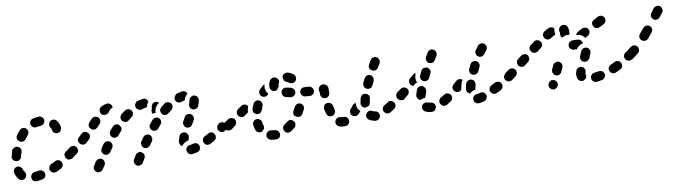

<svg xmlns="http://www.w3.org/2000/svg" viewBox="-31 -586 3254 921"><g transform="rotate(-10 1596.0 -125.0)"><path d="M142 -5Q142 -9 139 -13Q137 -17 133 -19Q129 -22 125 -23Q121 -24 116 -23Q105 -21 94 -20Q90 -20 86 -18Q82 -16 79 -12Q76 -9 75 -4Q73 0 74 4Q74 14 81 20Q89 26 98 25Q111 24 125 21Q134 19 139 12Q144 4 142 -5ZM44 2Q47 -1 49 -5Q51 -9 52 -13Q52 -17 51 -22Q50 -26 47 -30Q43 -35 40 -43Q39 -48 36 -51Q33 -55 30 -57Q26 -59 21 -60Q17 -60 12 -59Q8 -58 5 -55Q1 -52 -1 -48Q-3 -44 -4 -40Q-4 -35 -3 -31Q2 -14 12 -1Q18 6 27 7Q36 8 44 2ZM230 -45Q228 -49 225 -52Q221 -54 217 -56Q213 -57 208 -57Q204 -56 200 -54Q190 -48 179 -44Q171 -40 168 -31Q164 -22 168 -14Q170 -10 173 -7Q177 -4 181 -2Q185 -1 189 -1Q194 -1 198 -3Q210 -8 221 -14Q229 -19 232 -28Q235 -37 230 -45ZM296 -90Q294 -94 290 -96Q286 -98 282 -99Q277 -100 273 -99Q269 -98 265 -95L259 -91Q255 -88 253 -85Q250 -81 249 -76Q249 -72 250 -68Q251 -63 253 -60Q256 -56 260 -53Q263 -51 268 -50Q272 -50 277 -51Q281 -52 285 -54L291 -59Q299 -64 300 -73Q302 -82 296 -90ZM15 -87Q20 -86 24 -86Q28 -87 32 -89Q36 -92 39 -95Q41 -99 42 -103Q45 -114 49 -125Q50 -129 50 -133Q50 -138 48 -142Q46 -146 42 -149Q39 -152 35 -153Q26 -156 18 -152Q9 -148 6 -140Q2 -127 -1 -114Q-4 -105 1 -97Q6 -89 15 -87ZM38 -192Q39 -188 41 -184Q44 -180 47 -178Q55 -172 64 -174Q73 -175 79 -183Q85 -192 92 -200Q98 -207 98 -216Q98 -225 91 -232Q88 -235 83 -236Q79 -238 75 -238Q70 -237 66 -236Q62 -234 59 -230Q50 -221 42 -209Q39 -205 38 -201Q37 -197 38 -192ZM228 -252Q219 -253 211 -248Q207 -245 205 -241Q203 -237 202 -233Q201 -229 202 -224Q203 -220 206 -216Q209 -213 210 -210Q210 -208 210 -207Q210 -207 211 -207Q211 -198 217 -191Q224 -185 233 -185Q242 -185 249 -191Q255 -198 256 -207Q256 -216 252 -225Q249 -234 242 -243Q237 -250 228 -252ZM117 -264Q114 -260 114 -256Q113 -251 114 -247Q117 -238 125 -233Q133 -228 142 -231Q151 -233 161 -233Q170 -234 177 -241Q183 -247 183 -257Q183 -261 181 -265Q179 -269 176 -272Q172 -275 168 -277Q164 -279 160 -278Q145 -278 131 -274Q126 -273 123 -271Q119 -268 117 -264Z M627 -10Q626 -14 623 -18Q621 -21 617 -24Q609 -29 600 -26Q591 -24 586 -16L574 3Q572 7 571 11Q571 16 572 20Q573 24 576 28Q578 31 582 34Q590 39 599 36Q608 34 613 26L624 7Q627 3 627 -1Q628 -5 627 -10ZM433 -11Q432 -15 430 -19Q427 -23 424 -25Q416 -30 407 -28Q398 -26 392 -19Q385 -7 381 -1Q375 7 377 16Q378 25 386 30Q390 33 394 34Q399 35 403 34Q407 33 411 31Q415 29 417 25Q422 18 430 6Q433 2 433 -2Q434 -6 433 -11ZM893 11Q895 7 896 3Q896 -2 895 -6Q893 -15 885 -20Q877 -24 868 -22Q858 -19 849 -18Q845 -18 841 -16Q837 -13 834 -10Q831 -6 830 -2Q829 2 830 7Q831 16 838 22Q845 28 855 26Q867 25 879 22Q884 20 887 18Q891 15 893 11ZM979 -32Q980 -36 979 -41Q979 -45 976 -49Q972 -57 963 -60Q954 -62 946 -57Q936 -52 927 -47Q923 -45 920 -41Q917 -38 916 -34Q915 -29 915 -25Q916 -20 918 -16Q922 -8 931 -5Q940 -3 948 -7Q958 -12 968 -18Q972 -21 975 -24Q978 -28 979 -32ZM801 -45Q804 -56 808 -68Q811 -77 820 -81Q828 -85 837 -82Q841 -80 845 -77Q848 -74 850 -70Q852 -66 852 -62Q852 -57 851 -53Q848 -47 847 -41Q847 -41 846 -41Q838 -40 830 -35Q822 -31 816 -24Q815 -22 813 -19Q810 -21 808 -23Q806 -25 804 -28Q802 -32 801 -36Q800 -40 801 -45ZM668 -100Q665 -102 660 -103Q656 -104 651 -103Q647 -103 643 -100Q639 -98 637 -94Q630 -85 624 -76Q619 -68 621 -59Q622 -50 630 -44Q638 -39 647 -41Q656 -43 661 -50Q668 -60 674 -68Q679 -76 677 -85Q676 -94 668 -100ZM475 -101Q471 -103 467 -104Q462 -105 458 -105Q454 -104 450 -101Q446 -99 443 -95Q437 -87 431 -77Q426 -69 427 -60Q429 -51 437 -46Q440 -43 445 -42Q449 -41 454 -42Q458 -43 462 -46Q466 -48 468 -52Q474 -61 480 -69Q486 -77 484 -86Q482 -95 475 -101ZM1037 -90Q1031 -97 1022 -99Q1013 -101 1005 -96L1003 -94Q999 -91 997 -88Q994 -84 994 -80Q993 -75 994 -71Q995 -66 997 -63Q1000 -59 1003 -57Q1007 -54 1012 -53Q1016 -52 1020 -53Q1025 -54 1028 -57L1031 -58Q1038 -64 1040 -73Q1042 -82 1037 -90ZM313 -102Q307 -110 298 -111Q289 -113 281 -107Q273 -101 265 -95Q261 -93 259 -89Q257 -85 256 -81Q255 -77 256 -72Q257 -68 260 -64Q265 -56 274 -55Q283 -53 291 -59Q300 -65 308 -71Q315 -76 317 -85Q318 -95 313 -102ZM848 -104Q852 -102 856 -102Q861 -101 865 -103Q869 -104 873 -107Q876 -110 878 -114Q883 -122 889 -133Q893 -141 890 -150Q888 -159 880 -163Q871 -168 862 -165Q853 -163 849 -154Q843 -144 838 -135Q834 -126 837 -117Q840 -108 848 -104ZM385 -144Q386 -149 384 -153Q382 -157 379 -160Q373 -167 364 -168Q354 -168 348 -162Q340 -155 333 -148Q326 -142 325 -133Q325 -124 331 -117Q337 -110 346 -109Q356 -108 363 -115Q370 -121 378 -129Q381 -132 383 -136Q385 -140 385 -144ZM726 -171Q723 -174 719 -175Q715 -177 710 -176Q706 -176 702 -174Q698 -172 695 -169Q687 -160 680 -151Q674 -144 675 -135Q676 -125 683 -120Q690 -114 699 -115Q709 -115 715 -123Q722 -131 728 -139Q735 -146 734 -155Q733 -165 726 -171ZM541 -156Q540 -160 538 -164Q536 -168 533 -171Q526 -178 517 -177Q507 -176 501 -169Q494 -161 486 -152Q484 -149 482 -144Q481 -140 481 -136Q482 -131 484 -127Q486 -123 489 -120Q493 -118 497 -116Q501 -115 506 -115Q510 -116 514 -118Q518 -120 521 -124Q528 -132 535 -140Q538 -143 539 -147Q541 -151 541 -156ZM440 -225Q433 -231 424 -231Q414 -230 408 -224L394 -209Q388 -202 388 -192Q389 -183 396 -177Q399 -174 403 -172Q407 -171 412 -171Q416 -171 420 -173Q424 -175 427 -178L441 -193Q448 -200 447 -209Q447 -219 440 -225ZM800 -214Q801 -218 800 -223Q799 -227 796 -231Q793 -234 789 -236Q785 -239 781 -239Q777 -240 772 -239Q768 -238 764 -235Q755 -228 746 -220Q739 -214 738 -205Q738 -196 744 -188Q750 -181 759 -181Q768 -180 775 -186Q783 -193 791 -199Q795 -202 797 -206Q800 -210 800 -214ZM607 -213Q608 -218 607 -222Q606 -226 603 -230Q598 -237 588 -239Q579 -240 572 -235Q562 -228 553 -221Q546 -215 545 -205Q544 -196 550 -189Q556 -182 565 -181Q575 -180 582 -186Q590 -193 598 -199Q602 -201 604 -205Q606 -209 607 -213ZM881 -196Q882 -192 886 -189Q889 -186 893 -184Q897 -183 901 -183Q906 -183 910 -184Q914 -186 917 -189Q921 -192 922 -197Q928 -211 930 -223Q931 -228 929 -232Q928 -236 926 -240Q923 -243 919 -246Q915 -248 911 -249Q902 -250 894 -244Q887 -239 885 -230Q884 -223 881 -214Q879 -210 879 -205Q879 -201 881 -196ZM697 -206Q697 -210 698 -215Q700 -219 701 -223Q701 -224 701 -225Q701 -225 701 -225Q701 -226 701 -226Q701 -235 707 -243Q713 -250 722 -250Q726 -251 731 -250Q735 -248 738 -245Q739 -245 739 -245Q739 -244 739 -244Q735 -241 731 -237Q725 -232 721 -224Q716 -216 716 -207Q715 -203 716 -199Q712 -199 709 -199Q704 -198 699 -197Q697 -201 697 -206ZM690 -258Q688 -266 681 -272Q673 -277 665 -275Q652 -274 640 -270Q636 -269 632 -266Q629 -263 627 -259Q624 -255 624 -251Q624 -246 625 -242Q628 -233 636 -229Q644 -224 653 -227Q662 -230 671 -231Q673 -231 675 -232Q677 -233 679 -234Q680 -237 681 -241Q683 -250 689 -257Q690 -257 690 -258ZM817 -243Q816 -248 816 -252Q817 -256 819 -260Q821 -264 824 -267Q827 -270 831 -272Q844 -276 856 -278Q864 -280 872 -275Q879 -271 881 -263Q881 -263 881 -262Q873 -257 869 -249Q865 -242 863 -234Q855 -232 846 -229Q837 -226 829 -230Q820 -234 817 -243ZM455 -243Q450 -252 453 -260Q456 -269 464 -274Q477 -281 492 -283Q501 -284 508 -278Q515 -272 516 -263Q517 -262 517 -261Q517 -260 517 -260Q511 -258 506 -255Q499 -249 494 -242Q492 -239 491 -237Q488 -236 485 -234Q477 -230 468 -232Q459 -235 455 -243Z M1262 27H1263Q1272 27 1279 21Q1285 14 1285 5Q1285 0 1283 -4Q1282 -8 1278 -11Q1275 -14 1271 -16Q1267 -18 1263 -18H1262Q1254 -18 1247 -20Q1238 -22 1230 -17Q1222 -12 1220 -3Q1219 1 1219 5Q1220 10 1222 14Q1225 17 1228 20Q1232 23 1236 24Q1249 27 1262 27ZM1360 -45Q1358 -48 1354 -50Q1350 -53 1345 -53Q1341 -53 1336 -52Q1332 -50 1329 -47Q1321 -41 1314 -36Q1310 -34 1308 -30Q1305 -26 1304 -22Q1304 -17 1305 -13Q1305 -9 1308 -5Q1313 3 1322 5Q1331 6 1339 1Q1349 -5 1358 -13Q1365 -19 1366 -29Q1367 -38 1360 -45ZM1172 -34Q1167 -47 1166 -61Q1165 -70 1171 -77Q1177 -84 1186 -85Q1195 -86 1202 -80Q1210 -74 1211 -65Q1211 -57 1214 -50Q1216 -46 1215 -42Q1215 -37 1213 -33Q1213 -33 1213 -33Q1213 -33 1213 -33Q1209 -29 1205 -24Q1205 -24 1204 -23Q1203 -22 1203 -22Q1202 -22 1201 -21Q1192 -18 1184 -22Q1175 -26 1172 -34ZM1084 -102Q1078 -110 1069 -111Q1060 -113 1052 -108Q1041 -100 1035 -96Q1032 -93 1029 -89Q1027 -85 1026 -81Q1025 -77 1026 -72Q1027 -68 1029 -64Q1035 -57 1044 -55Q1053 -53 1061 -58Q1067 -63 1078 -71Q1086 -76 1087 -86Q1089 -95 1084 -102ZM1407 -122Q1403 -124 1399 -124Q1394 -124 1390 -123Q1386 -121 1382 -118Q1379 -115 1377 -111Q1373 -103 1368 -94Q1366 -91 1365 -86Q1364 -82 1365 -77Q1367 -73 1369 -69Q1372 -66 1376 -64Q1384 -59 1393 -61Q1402 -63 1407 -71Q1413 -81 1418 -92Q1422 -100 1419 -109Q1415 -118 1407 -122ZM1151 -124 1134 -111Q1127 -106 1117 -107Q1108 -109 1103 -116Q1097 -124 1099 -133Q1100 -142 1108 -148L1125 -160Q1129 -163 1133 -164Q1137 -165 1142 -164Q1146 -163 1150 -161Q1154 -159 1156 -155Q1157 -155 1157 -154Q1157 -154 1158 -153Q1156 -149 1155 -145Q1152 -137 1152 -128Q1152 -126 1153 -125Q1152 -124 1152 -124Q1152 -124 1151 -124ZM1177 -120Q1179 -116 1183 -114Q1186 -111 1190 -109Q1194 -108 1199 -108Q1203 -108 1207 -110Q1211 -112 1214 -116Q1217 -119 1219 -123Q1222 -132 1225 -141Q1229 -149 1226 -158Q1223 -167 1214 -171Q1206 -175 1197 -171Q1189 -168 1185 -160Q1180 -149 1176 -138Q1175 -133 1175 -129Q1175 -124 1177 -120ZM1551 -171Q1552 -180 1545 -187Q1538 -193 1529 -193L1527 -194Q1518 -194 1512 -187Q1505 -180 1505 -171Q1505 -162 1511 -155Q1518 -149 1527 -149H1529Q1538 -148 1545 -155Q1551 -162 1551 -171ZM1481 -172Q1481 -176 1480 -180Q1478 -184 1475 -188Q1472 -191 1468 -193Q1464 -195 1460 -195Q1449 -196 1439 -196Q1430 -197 1423 -191Q1416 -185 1415 -176Q1415 -171 1416 -167Q1418 -163 1421 -159Q1424 -156 1428 -154Q1432 -152 1436 -152Q1446 -151 1458 -150Q1467 -150 1474 -156Q1481 -162 1481 -172ZM1392 -178Q1392 -183 1392 -187Q1391 -191 1388 -195Q1386 -199 1382 -201Q1378 -204 1374 -205Q1363 -207 1355 -209Q1346 -211 1338 -207Q1330 -202 1327 -193Q1326 -189 1327 -184Q1327 -180 1329 -176Q1332 -172 1335 -169Q1339 -167 1343 -165Q1353 -163 1365 -160Q1374 -159 1382 -164Q1390 -169 1392 -178ZM1228 -190Q1221 -197 1221 -206Q1221 -215 1227 -222Q1236 -231 1244 -238Q1246 -240 1248 -241Q1250 -242 1253 -243Q1250 -232 1251 -221Q1252 -212 1256 -205Q1259 -199 1263 -194Q1262 -193 1260 -191Q1253 -184 1244 -184Q1235 -184 1228 -190ZM1274 -223Q1273 -234 1277 -245Q1279 -253 1284 -259Q1290 -266 1299 -267Q1308 -269 1315 -263Q1323 -257 1324 -248Q1325 -239 1320 -232Q1319 -231 1319 -231Q1318 -228 1319 -227Q1319 -226 1319 -224Q1319 -222 1318 -220Q1315 -217 1313 -214Q1310 -210 1308 -206Q1306 -205 1303 -204Q1301 -203 1298 -203Q1289 -202 1282 -208Q1275 -214 1274 -223ZM1352 -240Q1349 -242 1347 -246Q1347 -249 1346 -251Q1346 -256 1344 -261Q1344 -262 1344 -262Q1344 -263 1345 -264Q1347 -273 1356 -277Q1364 -281 1373 -279Q1387 -275 1399 -266Q1406 -260 1407 -251Q1408 -241 1403 -234Q1400 -230 1396 -228Q1392 -226 1388 -225Q1387 -225 1386 -225Q1385 -225 1384 -225Q1381 -226 1378 -227Q1377 -227 1376 -227Q1375 -228 1373 -228Q1372 -229 1371 -230Q1366 -234 1360 -236Q1356 -237 1352 -240Z M1612 19Q1616 16 1618 13Q1621 9 1622 5Q1623 0 1622 -4Q1621 -13 1613 -19Q1606 -24 1597 -23Q1595 -23 1594 -23Q1590 -23 1588 -24Q1579 -27 1570 -24Q1562 -20 1558 -12Q1556 -8 1556 -3Q1556 1 1558 5Q1559 9 1563 13Q1566 16 1570 18Q1581 22 1594 22Q1599 22 1604 22Q1608 21 1612 19ZM1764 17Q1767 15 1769 11Q1772 7 1772 2Q1773 -7 1768 -14Q1762 -22 1753 -23Q1746 -24 1742 -26Q1738 -29 1734 -30Q1729 -31 1725 -30Q1720 -29 1717 -26Q1713 -24 1711 -20Q1705 -12 1707 -3Q1709 6 1717 11Q1730 19 1747 22Q1751 22 1756 21Q1760 20 1764 17ZM1851 -49Q1848 -53 1845 -55Q1841 -58 1837 -59Q1832 -59 1828 -59Q1823 -58 1820 -55Q1810 -49 1802 -44Q1798 -42 1795 -38Q1793 -35 1792 -30Q1791 -26 1791 -21Q1792 -17 1794 -13Q1797 -9 1800 -7Q1804 -4 1808 -3Q1812 -2 1817 -3Q1821 -3 1825 -6Q1834 -11 1844 -18Q1852 -23 1854 -32Q1856 -41 1851 -49ZM1676 -45Q1680 -40 1684 -37Q1678 -30 1673 -24Q1670 -21 1666 -19Q1662 -17 1657 -17Q1653 -17 1649 -18Q1644 -20 1641 -23Q1634 -29 1634 -38Q1633 -47 1639 -54Q1646 -61 1652 -70Q1655 -74 1659 -76Q1663 -78 1667 -78Q1668 -78 1668 -79Q1668 -79 1669 -79Q1669 -78 1669 -78Q1667 -70 1669 -61Q1671 -52 1676 -45ZM1530 -39Q1526 -41 1524 -45Q1521 -49 1520 -53Q1517 -64 1514 -76Q1513 -85 1518 -93Q1523 -101 1532 -102Q1537 -103 1541 -102Q1545 -101 1549 -99Q1553 -96 1555 -93Q1558 -89 1559 -84Q1561 -74 1563 -65Q1564 -61 1564 -56Q1563 -52 1561 -48Q1560 -46 1559 -45Q1558 -43 1556 -42Q1554 -41 1551 -39Q1550 -38 1549 -38Q1548 -38 1547 -37Q1543 -36 1539 -37Q1534 -37 1530 -39ZM1695 -58Q1692 -62 1691 -66Q1690 -70 1691 -75Q1693 -86 1696 -98Q1697 -103 1700 -106Q1702 -110 1706 -112Q1710 -114 1715 -115Q1719 -115 1723 -114Q1732 -112 1737 -104Q1742 -96 1739 -87Q1737 -76 1735 -68Q1734 -63 1732 -59Q1729 -55 1726 -53Q1723 -52 1720 -52Q1715 -51 1711 -49Q1711 -49 1710 -49Q1710 -49 1709 -49Q1705 -50 1701 -52Q1697 -54 1695 -58ZM1909 -90Q1907 -94 1903 -96Q1899 -98 1895 -99Q1890 -100 1886 -99Q1882 -98 1878 -95L1876 -94Q1869 -89 1867 -80Q1865 -70 1871 -63Q1873 -59 1877 -57Q1881 -54 1885 -54Q1890 -53 1894 -54Q1898 -55 1902 -57L1904 -59Q1912 -64 1913 -73Q1915 -82 1909 -90ZM1514 -133Q1517 -130 1521 -128Q1526 -127 1530 -127Q1535 -127 1539 -129Q1543 -131 1546 -134Q1549 -137 1550 -141Q1552 -145 1552 -150Q1552 -160 1552 -171Q1552 -180 1545 -187Q1538 -193 1529 -194Q1520 -193 1513 -187Q1507 -180 1507 -171Q1507 -160 1507 -148Q1507 -144 1509 -140Q1511 -136 1514 -133ZM1732 -137Q1736 -135 1741 -135Q1745 -135 1750 -136Q1754 -138 1757 -141Q1760 -144 1762 -148Q1766 -158 1771 -167Q1775 -176 1772 -185Q1769 -193 1761 -198Q1752 -202 1743 -199Q1735 -195 1731 -187Q1725 -177 1721 -167Q1717 -158 1721 -149Q1724 -141 1732 -137ZM1772 -219Q1776 -217 1780 -216Q1785 -216 1789 -217Q1793 -218 1797 -221Q1800 -223 1803 -227L1814 -246Q1818 -254 1816 -263Q1814 -272 1805 -277Q1797 -282 1788 -279Q1779 -277 1775 -269L1764 -250Q1759 -242 1761 -233Q1764 -224 1772 -219Z M2036 22Q2039 19 2041 15Q2043 11 2044 6Q2045 -3 2039 -10Q2033 -17 2023 -18Q2015 -19 2009 -21Q2000 -25 1992 -21Q1983 -18 1979 -9Q1978 -5 1978 -1Q1977 4 1979 8Q1981 12 1984 15Q1987 18 1991 20Q2004 26 2019 27Q2024 27 2028 26Q2032 25 2036 22ZM2290 9Q2295 0 2292 -8Q2291 -13 2288 -16Q2285 -19 2281 -22Q2277 -24 2272 -24Q2268 -24 2264 -23Q2258 -21 2254 -20Q2252 -20 2251 -20Q2250 -20 2250 -20Q2250 -20 2250 -20Q2245 -20 2241 -18Q2237 -17 2234 -14Q2230 -10 2228 -6Q2227 -2 2227 2Q2226 12 2233 18Q2239 25 2249 25Q2249 25 2250 25Q2260 25 2277 20Q2286 17 2290 9ZM2125 -38Q2122 -42 2118 -44Q2115 -47 2110 -48Q2106 -49 2102 -48Q2097 -47 2093 -44Q2084 -38 2076 -34Q2068 -29 2065 -20Q2063 -11 2068 -3Q2070 1 2073 4Q2077 6 2081 8Q2085 9 2090 8Q2094 8 2098 6Q2108 0 2118 -7Q2126 -12 2128 -21Q2130 -30 2125 -38ZM2375 -32Q2377 -37 2376 -41Q2376 -46 2374 -50Q2369 -58 2360 -60Q2351 -63 2343 -59Q2334 -54 2324 -49Q2316 -45 2313 -36Q2310 -27 2314 -19Q2316 -15 2320 -12Q2323 -9 2327 -7Q2332 -6 2336 -6Q2341 -7 2345 -9Q2355 -14 2365 -19Q2369 -21 2371 -25Q2374 -28 2375 -32ZM2201 -54Q2203 -65 2206 -77Q2209 -86 2217 -91Q2225 -95 2234 -93Q2239 -92 2242 -89Q2246 -86 2248 -82Q2250 -78 2250 -74Q2251 -69 2250 -65Q2247 -54 2245 -46Q2245 -45 2245 -44Q2244 -43 2244 -42Q2239 -41 2233 -39Q2225 -36 2218 -30Q2217 -29 2216 -28Q2213 -29 2210 -32Q2207 -34 2204 -37Q2202 -41 2201 -45Q2200 -49 2201 -54ZM1979 -102Q1988 -106 1996 -103Q2001 -102 2004 -99Q2007 -96 2009 -92Q2011 -88 2012 -83Q2012 -79 2011 -75Q2007 -64 2005 -55Q2004 -52 2003 -50Q2002 -48 2000 -45Q1991 -45 1983 -42Q1980 -41 1977 -39Q1968 -42 1964 -49Q1959 -57 1961 -66Q1964 -77 1968 -89Q1971 -98 1979 -102ZM2193 -99Q2186 -105 2177 -105Q2168 -106 2162 -99Q2154 -92 2146 -85Q2139 -79 2138 -70Q2138 -60 2144 -53Q2150 -46 2159 -46Q2168 -45 2176 -51Q2177 -52 2178 -54Q2178 -56 2179 -58Q2181 -70 2185 -84Q2187 -92 2193 -99Q2193 -99 2193 -99ZM2438 -73Q2439 -77 2438 -82Q2437 -86 2434 -90Q2429 -97 2420 -99Q2411 -101 2403 -95L2400 -94Q2393 -88 2391 -79Q2389 -70 2395 -62Q2400 -55 2409 -53Q2418 -51 2426 -57L2429 -59Q2433 -61 2435 -65Q2437 -69 2438 -73ZM1928 -86Q1929 -91 1928 -95Q1927 -99 1924 -103Q1919 -110 1909 -112Q1900 -113 1893 -108Q1884 -102 1875 -96Q1872 -93 1869 -89Q1867 -85 1866 -81Q1865 -77 1866 -72Q1867 -68 1869 -64Q1872 -61 1876 -58Q1880 -56 1884 -55Q1888 -54 1893 -55Q1897 -56 1901 -58Q1910 -65 1919 -72Q1923 -74 1925 -78Q1927 -82 1928 -86ZM1938 -135Q1938 -139 1940 -143Q1942 -147 1946 -150Q1954 -157 1962 -164Q1965 -167 1969 -168Q1973 -170 1977 -170Q1976 -168 1975 -165Q1972 -157 1971 -149Q1970 -140 1973 -131Q1975 -128 1976 -125Q1973 -124 1969 -122Q1961 -118 1955 -111Q1952 -112 1949 -114Q1946 -115 1943 -118Q1940 -122 1939 -126Q1938 -130 1938 -135ZM2244 -115Q2248 -114 2252 -113Q2257 -113 2261 -115Q2265 -116 2269 -119Q2272 -122 2274 -126Q2278 -136 2283 -146Q2287 -154 2284 -163Q2281 -172 2273 -176Q2269 -178 2265 -178Q2260 -178 2256 -177Q2252 -176 2248 -173Q2245 -170 2243 -166Q2238 -155 2233 -145Q2229 -137 2232 -128Q2235 -119 2244 -115ZM2006 -126Q2015 -122 2023 -125Q2032 -128 2036 -136Q2041 -146 2046 -156Q2050 -164 2047 -173Q2044 -182 2036 -186Q2032 -188 2027 -188Q2023 -188 2018 -187Q2014 -186 2011 -183Q2007 -180 2005 -176Q2000 -165 1996 -155Q1992 -147 1995 -138Q1998 -130 2006 -126ZM2284 -198Q2288 -195 2292 -194Q2297 -193 2301 -193Q2306 -194 2309 -196Q2313 -199 2316 -202Q2321 -210 2329 -219Q2335 -227 2334 -236Q2332 -245 2325 -251Q2318 -257 2308 -255Q2299 -254 2293 -247Q2286 -237 2280 -229Q2274 -222 2276 -212Q2277 -203 2284 -198ZM2047 -207Q2055 -203 2064 -205Q2073 -208 2078 -216Q2083 -225 2089 -234Q2093 -242 2091 -252Q2089 -261 2081 -265Q2073 -270 2064 -268Q2055 -265 2050 -257Q2044 -248 2039 -238Q2034 -230 2037 -221Q2039 -212 2047 -207Z M2595 8Q2597 12 2600 15Q2603 19 2607 20Q2611 22 2615 22Q2620 23 2624 21Q2628 19 2631 16Q2635 13 2636 9L2637 8Q2639 4 2639 0Q2639 -5 2637 -9Q2636 -13 2633 -16Q2630 -19 2626 -21Q2622 -23 2617 -23Q2613 -24 2608 -22Q2604 -20 2601 -17Q2598 -14 2596 -10V-9Q2594 -5 2594 -1Q2593 4 2595 8ZM2869 -9Q2868 -13 2865 -17Q2863 -21 2859 -23Q2855 -26 2851 -26Q2847 -27 2842 -26Q2831 -24 2821 -23Q2812 -22 2806 -15Q2800 -8 2801 1Q2801 6 2803 10Q2805 14 2809 17Q2812 19 2816 21Q2821 22 2825 22Q2838 20 2851 18Q2860 16 2865 8Q2871 0 2869 -9ZM2766 4Q2770 2 2773 -1Q2777 -4 2778 -8Q2780 -12 2780 -17Q2780 -21 2778 -25Q2778 -25 2778 -25Q2778 -28 2780 -32Q2783 -40 2779 -49Q2776 -57 2767 -61Q2763 -62 2758 -62Q2754 -62 2750 -60Q2746 -59 2743 -55Q2739 -52 2738 -48Q2729 -25 2737 -8Q2740 1 2749 4Q2758 8 2766 4ZM2957 -30Q2959 -34 2958 -39Q2958 -43 2956 -47Q2952 -55 2943 -58Q2934 -61 2926 -57Q2915 -52 2905 -47Q2897 -43 2893 -35Q2890 -26 2894 -17Q2896 -13 2899 -10Q2902 -7 2906 -6Q2910 -4 2915 -4Q2919 -4 2923 -6Q2935 -11 2946 -17Q2950 -19 2953 -22Q2956 -26 2957 -30ZM2636 -43Q2640 -41 2644 -41Q2649 -41 2653 -43Q2657 -44 2660 -47Q2664 -50 2665 -54L2674 -74Q2676 -78 2676 -83Q2677 -87 2675 -91Q2673 -96 2670 -99Q2667 -102 2663 -104Q2659 -106 2655 -106Q2650 -106 2646 -104Q2642 -103 2639 -100Q2635 -97 2633 -93L2624 -73Q2621 -65 2624 -56Q2627 -47 2636 -43ZM3024 -73Q3025 -77 3024 -82Q3023 -86 3020 -90Q3015 -98 3006 -99Q2997 -101 2989 -95L2984 -92Q2980 -89 2978 -86Q2976 -82 2975 -77Q2974 -73 2975 -69Q2976 -64 2978 -61Q2984 -53 2993 -51Q3002 -50 3010 -55L3015 -59Q3019 -61 3021 -65Q3023 -69 3024 -73ZM2455 -87Q2455 -92 2454 -96Q2453 -100 2450 -104Q2447 -107 2443 -110Q2439 -112 2435 -112Q2430 -113 2426 -112Q2422 -110 2418 -108Q2407 -99 2402 -96Q2395 -90 2393 -81Q2391 -72 2396 -64Q2399 -61 2403 -58Q2407 -56 2411 -55Q2415 -54 2420 -55Q2424 -56 2428 -58Q2434 -63 2446 -72Q2450 -75 2452 -79Q2454 -83 2455 -87ZM2779 -84Q2783 -82 2787 -82Q2792 -82 2796 -84Q2800 -85 2803 -88Q2807 -91 2809 -95L2818 -117Q2822 -126 2819 -134Q2816 -143 2807 -147Q2803 -149 2799 -149Q2794 -149 2790 -148Q2786 -146 2782 -143Q2779 -140 2777 -136L2768 -114Q2764 -106 2767 -97Q2770 -88 2779 -84ZM2521 -161Q2515 -168 2506 -169Q2496 -170 2489 -164L2472 -151Q2469 -148 2466 -144Q2464 -140 2464 -136Q2463 -131 2465 -127Q2466 -123 2469 -119Q2474 -112 2484 -111Q2493 -110 2500 -116L2517 -129Q2524 -135 2525 -144Q2526 -153 2521 -161ZM2757 -149Q2751 -149 2745 -149Q2741 -148 2737 -150Q2733 -152 2729 -155Q2726 -158 2724 -162Q2722 -166 2722 -170Q2722 -180 2728 -187Q2735 -193 2744 -194Q2751 -194 2758 -194Q2764 -194 2770 -193Q2774 -193 2778 -191Q2782 -189 2785 -186Q2788 -183 2790 -179Q2791 -175 2791 -171Q2786 -170 2782 -169Q2773 -165 2767 -159Q2762 -154 2759 -149Q2758 -148 2758 -149Q2758 -149 2757 -149ZM2593 -215Q2587 -223 2578 -224Q2569 -226 2562 -220L2544 -207Q2537 -202 2535 -192Q2534 -183 2540 -176Q2545 -168 2554 -167Q2564 -165 2571 -171L2588 -184Q2596 -189 2597 -199Q2599 -208 2593 -215ZM2779 -231 2782 -233 2800 -242Q2804 -244 2808 -244Q2813 -244 2817 -243Q2821 -242 2825 -239Q2828 -236 2830 -232Q2834 -223 2831 -215Q2828 -206 2820 -202L2807 -195Q2805 -198 2802 -201Q2796 -208 2788 -212Q2785 -213 2782 -214V-215H2775Q2773 -216 2771 -216Q2769 -216 2767 -216Q2767 -216 2767 -217Q2767 -217 2767 -218Q2769 -222 2772 -226Q2775 -229 2779 -231ZM2734 -223Q2735 -224 2735 -226Q2736 -227 2736 -228Q2737 -235 2737 -241Q2737 -252 2733 -261Q2730 -270 2721 -273Q2712 -277 2704 -273Q2695 -270 2692 -261Q2688 -253 2691 -244Q2692 -244 2692 -243Q2692 -242 2692 -241Q2692 -238 2691 -234Q2691 -229 2692 -224Q2694 -219 2698 -215L2705 -219Q2712 -223 2721 -224Q2728 -224 2734 -223ZM2640 -271Q2631 -267 2620 -260Q2616 -258 2614 -254Q2611 -250 2610 -246Q2609 -242 2610 -237Q2610 -233 2613 -229Q2618 -221 2627 -219Q2636 -217 2644 -222Q2653 -227 2661 -232Q2664 -233 2666 -235Q2668 -236 2669 -239Q2669 -239 2669 -239Q2667 -246 2667 -252Q2667 -259 2669 -265Q2667 -268 2664 -270Q2661 -272 2657 -273Q2653 -274 2649 -274Q2644 -274 2640 -271ZM2854 -244Q2856 -240 2859 -237Q2862 -234 2867 -232Q2871 -231 2875 -231Q2880 -232 2884 -234L2905 -244Q2913 -249 2916 -257Q2919 -266 2915 -275Q2911 -283 2902 -286Q2893 -289 2885 -285L2864 -274Q2855 -270 2852 -261Q2849 -252 2854 -244Z M3051 -95Q3051 -99 3050 -104Q3049 -108 3046 -111Q3043 -115 3039 -117Q3035 -119 3030 -119Q3026 -119 3022 -118Q3017 -116 3014 -114Q3001 -103 2989 -94Q2981 -89 2980 -79Q2978 -70 2984 -63Q2989 -55 2998 -53Q3007 -52 3015 -57Q3029 -67 3043 -79Q3047 -82 3049 -86Q3051 -90 3051 -95ZM3122 -197Q3115 -203 3105 -202Q3096 -201 3090 -194Q3079 -181 3069 -169Q3063 -162 3063 -153Q3064 -143 3071 -137Q3078 -131 3087 -132Q3097 -132 3103 -139Q3113 -152 3125 -166Q3131 -173 3130 -182Q3129 -191 3122 -197ZM3195 -267Q3195 -271 3193 -275Q3190 -279 3187 -282Q3179 -288 3170 -286Q3161 -285 3155 -278L3140 -258Q3137 -254 3136 -250Q3135 -246 3135 -241Q3136 -237 3138 -233Q3140 -229 3144 -226Q3151 -220 3160 -222Q3170 -223 3175 -230L3191 -250Q3194 -254 3195 -258Q3196 -262 3195 -267Z"/></g></svg>

Font: FRB American Cursive Guidelines Arrows Dashed Extrabold
Style: Bold Italic
Weight: 800
Italic angle: -25°
Version: Version 2.0;Modular Font Editor K font №1